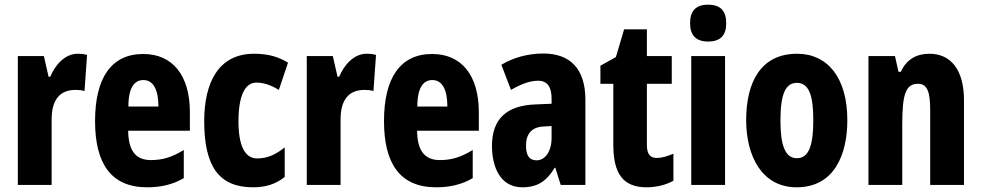

<svg xmlns="http://www.w3.org/2000/svg" viewBox="-20 -788 4182 818"><path d="M311 -559C255 -559 214 -509 194 -461H187L167 -549H56V0H200V-279C200 -358 231 -405 302 -405C314 -405 330 -404 340 -400L351 -554C333 -559 322 -559 311 -559Z M590 -558C455 -558 385 -457 385 -272C385 -94 451 10 607 10C666 10 717 -2 763 -29V-149C713 -118 672 -106 623 -106C559 -106 527 -145 526 -231H789V-310C789 -465 717 -558 590 -558ZM591 -447C632 -447 655 -408 655 -334H527C527 -417 554 -447 591 -447Z M1058 10C1111 10 1154 -3 1193 -34V-160C1154 -129 1119 -113 1076 -113C1023 -113 996 -167 996 -272C996 -378 1023 -436 1072 -436C1104 -436 1133 -426 1168 -405L1207 -521C1168 -545 1125 -559 1062 -559C911 -559 850 -436 850 -272C850 -79 913 10 1058 10Z M1542 -559C1486 -559 1445 -509 1425 -461H1418L1398 -549H1287V0H1431V-279C1431 -358 1462 -405 1533 -405C1545 -405 1561 -404 1571 -400L1582 -554C1564 -559 1553 -559 1542 -559Z M1821 -558C1686 -558 1616 -457 1616 -272C1616 -94 1682 10 1838 10C1897 10 1948 -2 1994 -29V-149C1944 -118 1903 -106 1854 -106C1790 -106 1758 -145 1757 -231H2020V-310C2020 -465 1948 -558 1821 -558ZM1822 -447C1863 -447 1886 -408 1886 -334H1758C1758 -417 1785 -447 1822 -447Z M2295 -560C2230 -560 2167 -543 2116 -512L2157 -405C2204 -432 2239 -444 2273 -444C2312 -444 2330 -417 2330 -368V-346L2259 -343C2140 -338 2076 -283 2076 -166C2076 -76 2112 10 2205 10C2271 10 2309 -17 2343 -73H2346L2369 0H2474V-363C2474 -496 2408 -560 2295 -560ZM2296 -249 2330 -251V-201C2330 -143 2303 -105 2266 -105C2236 -105 2221 -124 2221 -168C2221 -218 2246 -247 2296 -249Z M2778 -115C2749 -115 2736 -133 2736 -170V-431H2842V-549H2736V-663H2639L2604 -545L2538 -508V-431H2593V-171C2593 -49 2634 10 2735 10C2776 10 2817 0 2849 -18V-133C2822 -122 2799 -115 2778 -115Z M2997 -768C2944 -768 2920 -741 2920 -689C2920 -637 2946 -611 2997 -611C3049 -611 3074 -637 3074 -689C3074 -740 3051 -768 2997 -768ZM3069 -549H2925V0H3069Z M3590 -276C3590 -458 3505 -559 3376 -559C3222 -559 3159 -439 3159 -276C3159 -125 3225 10 3374 10C3534 10 3590 -129 3590 -276ZM3305 -274C3305 -386 3326 -435 3375 -435C3425 -435 3445 -385 3445 -276C3445 -166 3425 -114 3375 -114C3326 -114 3305 -167 3305 -274Z M3940 -559C3886 -559 3842 -536 3818 -482H3808L3793 -549H3680V0H3824V-259C3824 -387 3839 -431 3891 -431C3933 -431 3943 -392 3943 -317V0H4087V-361C4087 -489 4032 -559 3940 -559Z"/></svg>

Font: Noto Sans Gurmukhi UI ExtraCondensed ExtraBold
Style: Regular
Weight: 800
Width: 2
Designer: Jelle Bosma - Monotype Design Team
Foundry: Monotype Imaging Inc.
Version: Version 2.004